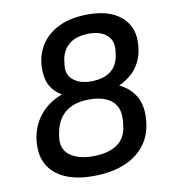

<svg xmlns="http://www.w3.org/2000/svg" viewBox="-78 -735 726 814"><g transform="rotate(-10 285.0 -327.5)"><path d="M258 12Q158 12 102 -31Q46 -74 46 -150Q46 -221 83 -274Q120 -327 187 -352Q156 -370 139.5 -399Q123 -428 123 -473Q123 -528 150 -572.5Q177 -617 229 -642Q281 -667 355 -667Q444 -667 493.5 -627Q543 -587 543 -520Q543 -478 530 -444.5Q517 -411 492.5 -387Q468 -363 433 -347Q474 -328 497.5 -292.5Q521 -257 521 -207Q521 -134 488 -85.5Q455 -37 396.5 -12.5Q338 12 258 12ZM272 -71Q338 -71 376 -97Q414 -123 420 -174L422 -190Q427 -232 413 -258.5Q399 -285 369.5 -298Q340 -311 299 -311Q232 -311 195 -281Q158 -251 148 -197L145 -181Q136 -126 172 -98.5Q208 -71 272 -71ZM318 -385Q373 -385 404 -409Q435 -433 441 -478L443 -493Q449 -537 422 -561.5Q395 -586 346 -586Q292 -586 261.5 -562.5Q231 -539 223 -498L221 -481Q212 -435 241 -410Q270 -385 318 -385Z"/></g></svg>

Font: Sofia Sans SemiBold
Style: Italic
Weight: 600
Italic angle: -9°
Designer: Botio Nikoltchev, Ani Petrova
Foundry: lettersoup
Version: Version 4.100-B